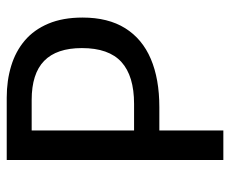

<svg xmlns="http://www.w3.org/2000/svg" viewBox="-78 -622 700 585"><g transform="rotate(-90 272.5 -330.0)"><path d="M127 -195V-272H248Q333 -272 375.5 -310.5Q418 -349 418 -431Q418 -508 379 -546Q340 -584 260 -584H127V-660H267Q319 -660 363.5 -646.5Q408 -633 441 -605Q474 -577 492.5 -533Q511 -489 511 -429Q511 -351 478.5 -299Q446 -247 385 -221Q324 -195 238 -195ZM77 0V-660H167V0Z"/></g></svg>

Font: Bricolage Grotesque SemiCondensed
Style: Regular
Weight: 400
Width: 4
Designer: Mathieu Triay
Foundry: Atelier Triay
Version: Version 1.001;gftools[0.9.33.dev8+g029e19f]